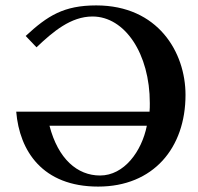

<svg xmlns="http://www.w3.org/2000/svg" viewBox="-20 -678 732 710"><path d="M115 -503C176 -561 242 -617 322 -617C442 -617 534 -479 534 -297C534 -287 534 -274 533 -265H40C52 -120 137 12 343 12C547 12 666 -131 666 -327C666 -485 564 -658 336 -658C216 -658 156 -620 75 -545ZM523 -213C504 -118 439 -29 350 -29C266 -29 195 -90 163 -213Z"/></svg>

Font: Libertinus Serif Semibold
Style: Regular
Weight: 600
Designer: Philipp H. Poll, Khaled Hosny
Foundry: Caleb Maclennan
Version: Version 7.050;RELEASE